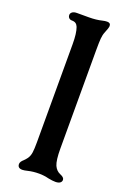

<svg xmlns="http://www.w3.org/2000/svg" viewBox="-148 -810 595 874"><g transform="rotate(20 150.0 -373.0)"><path d="M57 -10Q57 -16 61 -22Q65 -28 71 -33Q81 -43 86 -50Q95 -63 97.5 -80.5Q100 -98 100 -130V-606Q100 -659 90 -686Q86 -696 79 -701Q72 -706 60 -706Q51 -706 45.5 -711.5Q40 -717 40 -726Q40 -734 47.5 -740Q55 -746 70 -746H128Q163 -746 191 -753Q203 -756 213 -756Q230 -756 230 -741Q230 -732 219 -706Q213 -692 211.5 -673Q210 -654 210 -617V-606V-140Q210 -83 220 -60Q230 -38 250 -30Q270 -22 270 -10Q270 -1 262.5 4.5Q255 10 240 10Q226 10 206 6Q182 0 159 0Q129 0 105 6Q89 10 80 10Q57 10 57 -10Z"/></g></svg>

Font: Raigarh
Style: Regular
Weight: 400
Designer: jaikishan Patel
Foundry: MagicType
Version: Version 1.000;FEAKit 1.0